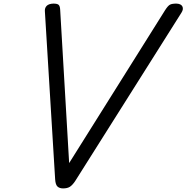

<svg xmlns="http://www.w3.org/2000/svg" viewBox="-20 -1035 1038 1069"><path d="M331 14Q312 14 300.5 4Q289 -6 287 -37L230 -970Q228 -990 239.5 -1002Q251 -1014 277 -1015Q299 -1015 306.5 -1008Q314 -1001 315 -981L365 -127L899 -978Q915 -1003 926.5 -1009Q938 -1015 962 -1015Q988 -1014 995.5 -999Q1003 -984 990 -964L398 -26Q383 -4 369 5Q355 14 331 14Z"/></svg>

Font: Playwrite AU NSW
Style: Regular
Weight: 400
Designer: Veronika Burian, José Scaglione
Foundry: TypeTogether
Version: Version 1.002